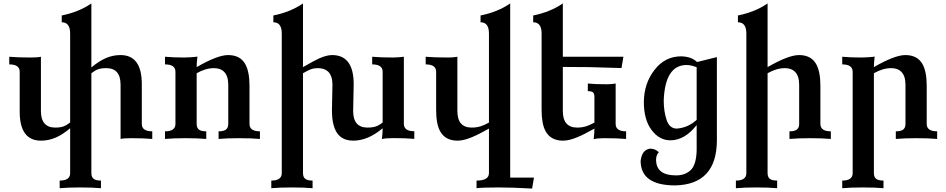

<svg xmlns="http://www.w3.org/2000/svg" viewBox="-20 -799 5441 1104"><path d="M560.5 283.2Q514.6 278.8 441.4 278.8Q371.6 278.8 323.2 283.2V239.3Q383.3 239.3 383.3 196.8V-61.5Q339.4 -24.4 299.1 -7.3Q258.8 9.8 215.8 9.8Q93.3 9.8 93.3 -157.2V-386.2Q93.3 -428.7 33.2 -428.7V-472.7Q79.6 -468.3 154.3 -468.3Q199.2 -468.3 215.3 -472.7V-160.6Q215.3 -65.4 297.9 -65.4Q327.1 -65.4 345.5 -72.3Q363.8 -79.1 383.3 -94.7V-606.4Q383.3 -670.9 335 -670.9V-710Q434.1 -730 505.4 -779.3V-411.1Q549.3 -448.2 589.6 -465.3Q629.9 -482.4 672.9 -482.4Q795.4 -482.4 795.4 -315.4V-86.4Q795.4 -43.9 855.5 -43.9V0Q809.6 -4.4 734.4 -4.4Q689.5 -4.4 673.3 0V-312Q673.3 -407.2 590.8 -407.2Q561.5 -407.2 543.2 -400.4Q524.9 -393.6 505.4 -377.9V196.8Q505.4 218.3 517.8 228.8Q530.3 239.3 560.5 239.3Z M1474.6 0Q1428.7 -4.4 1354 -4.4Q1285.2 -4.4 1236.8 0V-43.9Q1267.1 -43.9 1279.8 -54.4Q1292.5 -64.9 1292.5 -86.4V-312Q1292.5 -362.8 1267.6 -387.2Q1247.1 -407.2 1210 -407.2Q1162.6 -407.2 1110.8 -377.9V-86.4Q1110.8 -64.9 1123.3 -54.4Q1135.7 -43.9 1166 -43.9V0Q1120.1 -4.4 1046.9 -4.4Q977.1 -4.4 928.7 0V-43.9Q988.8 -43.9 988.8 -86.4V-386.2Q988.8 -428.7 928.7 -428.7V-472.7Q977.1 -468.3 1038.6 -468.3Q1055.7 -468.3 1075.2 -469.7Q1106.4 -471.7 1115.2 -473.6Q1110.8 -438.5 1110.8 -413.1Q1231 -482.4 1291.5 -482.4Q1360.8 -482.4 1390.1 -430.7Q1414.6 -387.2 1414.6 -305.7V-86.4Q1414.6 -43.9 1474.6 -43.9Z M1777.3 283.2Q1731.4 278.8 1658.2 278.8Q1588.4 278.8 1540 283.2V239.3Q1600.1 239.3 1600.1 196.8V-606.4Q1600.1 -670.9 1551.8 -670.9V-710Q1650.9 -730 1722.2 -779.3V-413.1Q1786.6 -450.2 1813.5 -462.4Q1857.9 -482.4 1889.2 -482.4Q2013.7 -482.4 2013.7 -314.9L2010.7 -160.6Q2010.7 -65.4 2093.3 -65.4Q2123 -65.4 2142.1 -72.3Q2161.1 -79.1 2180.2 -94.7V-386.2Q2180.2 -428.7 2120.1 -428.7V-472.7Q2166.5 -468.3 2240.7 -468.3Q2257.3 -468.3 2272.5 -469.7Q2296.9 -471.7 2302.2 -472.7V-86.9Q2302.2 -44.4 2362.3 -44.4V-0.5Q2314 -4.9 2241.2 -4.9Q2197.3 -4.9 2175.8 0.5Q2180.2 -34.7 2180.2 -61.5Q2095.7 9.8 2011.2 9.8Q1919.9 9.8 1897 -84Q1888.7 -117.2 1888.7 -167L1891.6 -312Q1891.6 -362.8 1866.7 -387.2Q1845.2 -407.2 1807.6 -407.2Q1785.6 -407.2 1768.1 -400.9Q1753.9 -396 1722.2 -377.9V196.8Q1722.2 218.3 1734.6 228.8Q1747.1 239.3 1777.3 239.3Z M3039.6 285.2Q2926.8 278.8 2846.7 278.8Q2752 278.8 2720.2 283.2V239.3Q2791.5 239.3 2791.5 196.3V-59.6Q2733.9 -26.9 2694.8 -10.7Q2646.5 9.8 2610.8 9.8Q2540.5 9.8 2510.7 -44.4Q2487.8 -85.9 2487.8 -167V-386.2Q2487.8 -428.7 2427.7 -428.7V-472.7Q2474.1 -468.3 2558.1 -468.3Q2587.9 -468.3 2609.9 -472.7V-160.6Q2609.9 -65.4 2692.4 -65.4Q2720.7 -65.4 2745.1 -73.2Q2764.2 -79.1 2791.5 -94.2V-606.4Q2791.5 -670.9 2743.2 -670.9V-710Q2842.3 -730 2913.6 -779.3V222.2H3050.3Z M3217.3 9.8Q3147 9.8 3117.2 -44.4Q3094.2 -85.9 3094.2 -167V-606.4Q3094.2 -670.9 3045.9 -670.9V-710Q3145 -730 3216.3 -779.3V-472.7H3564.5L3553.7 -407.7Q3399.9 -412.6 3365.2 -413.1Q3290 -414.1 3216.3 -414.1V-160.6Q3216.3 -65.4 3298.8 -65.4Q3327.1 -65.4 3351.6 -73.2Q3370.6 -79.1 3397.9 -94.2V-241.2Q3397.9 -262.2 3388.9 -268.6Q3379.9 -274.9 3359.9 -274.9V-318.8Q3397 -314.5 3468.3 -314.5Q3498 -314.5 3520 -318.8V-86.4Q3520 -43.9 3580.1 -43.9V0Q3531.7 -4.4 3455.1 -4.4Q3415 -4.4 3393.6 1Q3397.9 -34.2 3397.9 -59.6Q3340.3 -26.9 3301.3 -10.7Q3252.9 9.8 3217.3 9.8Z M3871.6 -59.6Q3936.5 -64.5 3985.8 -109.9V-412.6Q3951.7 -425.3 3928.2 -425.3Q3804.2 -425.3 3796.4 -220.7Q3796.4 -159.2 3813 -109.4Q3829.6 -59.6 3871.6 -59.6ZM3862.8 267.1Q3664.6 267.1 3663.6 126.5Q3671.4 60.1 3719.7 55.7Q3747.1 55.7 3768.1 76.2Q3752.4 92.3 3752.4 121.1Q3753.9 209.5 3867.2 209.5Q3919.4 209.5 3951.4 179.2Q3983.4 148.9 3985.8 65.9V-80.1Q3917.5 7.8 3834.5 7.8Q3771 7.8 3726.6 -51.5Q3682.1 -110.8 3682.1 -212.4Q3683.1 -319.3 3743.4 -397.2Q3803.7 -475.1 3897 -475.1Q3955.6 -473.6 3988.3 -442.4L4102.1 -470.7V11.2Q4099.6 261.7 3862.8 267.1Z M4448.7 283.2Q4402.8 278.8 4329.6 278.8Q4259.8 278.8 4211.4 283.2V239.3Q4271.5 239.3 4271.5 196.8V-606.4Q4271.5 -670.9 4223.1 -670.9V-710Q4322.3 -730 4393.6 -779.3V-413.1Q4513.7 -482.4 4574.2 -482.4Q4643.6 -482.4 4672.9 -430.7Q4697.3 -387.2 4697.3 -305.7V-86.4Q4697.3 -43.9 4757.3 -43.9V0Q4711.4 -4.4 4636.7 -4.4Q4567.9 -4.4 4519.5 0V-43.9Q4549.8 -43.9 4562.5 -54.4Q4575.2 -64.9 4575.2 -86.4V-312Q4575.2 -362.8 4550.3 -387.2Q4529.8 -407.2 4492.7 -407.2Q4445.3 -407.2 4393.6 -377.9V196.8Q4393.6 218.3 4406 228.8Q4418.5 239.3 4448.7 239.3Z M5060.1 283.2Q5014.2 278.8 4940.9 278.8Q4871.1 278.8 4822.8 283.2V239.3Q4882.8 239.3 4882.8 196.8V-386.2Q4882.8 -428.7 4822.8 -428.7V-472.7Q4871.1 -468.3 4932.6 -468.3Q4949.7 -468.3 4969.2 -469.7Q5000.5 -471.7 5009.3 -473.6Q5004.9 -438.5 5004.9 -413.1Q5125 -482.4 5185.5 -482.4Q5254.9 -482.4 5284.2 -430.7Q5308.6 -387.2 5308.6 -305.7V-86.4Q5308.6 -43.9 5368.7 -43.9V0Q5322.8 -4.4 5248 -4.4Q5179.2 -4.4 5130.9 0V-43.9Q5161.1 -43.9 5173.8 -54.4Q5186.5 -64.9 5186.5 -86.4V-312Q5186.5 -362.8 5161.6 -387.2Q5141.1 -407.2 5104 -407.2Q5056.6 -407.2 5004.9 -377.9V196.8Q5004.9 218.3 5017.3 228.8Q5029.8 239.3 5060.1 239.3Z"/></svg>

Font: Kelvinch
Style: Bold
Weight: 700
Designer: Paul James Miller
Foundry: High-Logic / Made with FontCreator
Version: Version 3.501;March 28, 2021;FontCreator 13.0.0.2683 64-bit